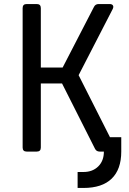

<svg xmlns="http://www.w3.org/2000/svg" viewBox="-20 -750 640 950"><path d="M364 180V101H393Q438 101 466 73.5Q494 46 494 0V-71H580V0Q580 88 532.5 134Q485 180 393 180ZM112 0Q92 0 92 -20V-710Q92 -730 112 -730H162Q182 -730 182 -710V-416H290L445 -716Q452 -730 468 -730H523Q534 -730 538.5 -723.5Q543 -717 538 -706L369 -378L548 -24Q553 -14 548.5 -7Q544 0 533 0H473Q457 0 450 -14L287 -337H182V-20Q182 0 162 0Z"/></svg>

Font: Pitagon Sans Mono
Style: Regular
Weight: 400
Monospace: yes
Designer: Travis Tran
Foundry: Pitagon
Version: Version 1.001;gftools[0.9.26]